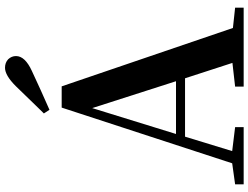

<svg xmlns="http://www.w3.org/2000/svg" viewBox="-136 -882 1017 786"><g transform="rotate(-90 373.0 -488.5)"><path d="M302 -818Q294 -809 414 -933Q458 -977 489 -977Q510 -977 524 -964Q537 -950 537 -932Q537 -895 476 -867Q397 -830 317 -795ZM434 -277 324 -620 218 -277ZM735 -35V0H412V-35L509 -46L446 -240H207L148 -47L246 -35V0H12V-35L98 -47L326 -745H413L652 -44Z"/></g></svg>

Font: Source Han Serif JP
Style: Bold
Weight: 700
Designer: Ryoko NISHIZUKA  (kana & ideographs); Frank Grießhammer (Latin, Greek & Cyrillic); Wenlong ZHANG  (bopomofo); Sandoll Co
Foundry: Adobe Systems Incorporated
Version: Version 1.000;PS 1;hotconv 16.6.53;makeotf.lib2.5.65590